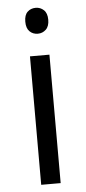

<svg xmlns="http://www.w3.org/2000/svg" viewBox="-53 -765 359 797"><g transform="rotate(-5 126.5 -367.0)"><path d="M167 0H85.9V-535.2H167ZM79.1 -680.2Q79.1 -708 92.8 -720.9Q106.4 -733.9 127 -733.9Q146.5 -733.9 160.6 -720.7Q174.8 -707.5 174.8 -680.2Q174.8 -652.8 160.6 -639.4Q146.5 -626 127 -626Q106.4 -626 92.8 -639.4Q79.1 -652.8 79.1 -680.2Z"/></g></svg>

Font: f0_30457 
Style: Regular
Weight: 400
Foundry: Ascender Corporation
Version: Version 1.10